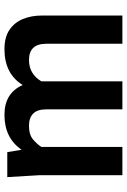

<svg xmlns="http://www.w3.org/2000/svg" viewBox="130 -714 583 884"><g transform="rotate(-90 422.0 -271.5)"><path d="M793 0H663V-351Q663 -430 588 -430Q524 -430 490 -373V0H361V-351Q361 -430 285 -430Q244 -430 222 -411Q200 -392 188 -373V0H58V-380L49 -530H164L175 -464Q229 -543 336 -543Q436 -543 473 -459Q525 -543 638 -543Q693 -543 727 -520Q761 -497 777 -458Q793 -419 793 -371Z"/></g></svg>

Font: Tanohe Sans SemiBold
Style: Regular
Weight: 600
Designer: Village Type and Design LLC & Cristiano Sobral
Foundry: Cooper Hewitt Smithsonian Design Museum
Version: Version 1.00;September 29, 2021;FontCreator 13.0.0.2655 64-b